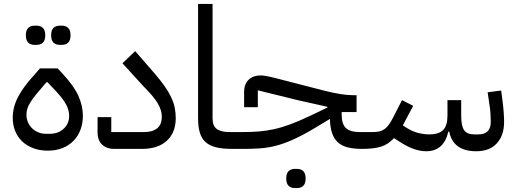

<svg xmlns="http://www.w3.org/2000/svg" viewBox="-20 -760 2638 980"><path d="M224 9Q182 9 148.5 -4Q115 -17 92 -39.5Q69 -62 57 -92.5Q45 -123 45 -159Q45 -212 71 -263Q97 -314 150 -372L184 -411H274L301 -382Q358 -321 380.5 -270Q403 -219 403 -169Q403 -131 391 -98.5Q379 -66 356 -42Q333 -18 299.5 -4.5Q266 9 224 9ZM234 -77Q277 -77 305 -103Q333 -129 333 -169Q333 -198 317 -227.5Q301 -257 268 -292L223 -340H217L176 -292Q146 -257 130.5 -230Q115 -203 115 -174Q115 -154 122.5 -136.5Q130 -119 143 -106Q156 -93 174.5 -85Q193 -77 214 -77ZM285 -531Q265 -531 253 -542.5Q241 -554 241 -580Q241 -606 253 -617.5Q265 -629 285 -629H296Q316 -629 328 -617.5Q340 -606 340 -580Q340 -554 328 -542.5Q316 -531 296 -531ZM156 -531Q136 -531 124 -542.5Q112 -554 112 -580Q112 -606 124 -617.5Q136 -629 156 -629H167Q187 -629 199 -617.5Q211 -606 211 -580Q211 -554 199 -542.5Q187 -531 167 -531Z M561 0Q525 0 501.5 -21.5Q478 -43 478 -85V-162H548V-86H713Q741 -86 759 -92.5Q777 -99 787.5 -110Q798 -121 802 -135Q806 -149 806 -164Q806 -198 784.5 -233.5Q763 -269 710 -322L605 -437L670 -499L770 -384Q800 -349 820 -320.5Q840 -292 853 -265Q866 -238 871.5 -212Q877 -186 877 -157Q877 -84 832 -42Q787 0 703 0Z M1165 0Q1117 0 1083.5 -8Q1050 -16 1029.5 -34.5Q1009 -53 1000 -83Q991 -113 991 -156V-740H1065V-156Q1065 -118 1086 -102Q1107 -86 1151 -86H1186V-20L1166 0Z M1166 -66 1186 -86H1220Q1264 -86 1301.5 -89Q1339 -92 1378 -100.5Q1417 -109 1460.5 -125Q1504 -141 1559 -167L1651 -211V-215L1503 -248L1296 -299V-213H1226V-290Q1226 -332 1249.5 -353.5Q1273 -375 1309 -375Q1320 -375 1335.5 -372.5Q1351 -370 1384 -362L1628 -299Q1683 -285 1720 -279.5Q1757 -274 1784 -274H1800V-188H1724V-176Q1724 -126 1746 -106Q1768 -86 1814 -86H1849V-20L1829 0Q1785 0 1754 -8Q1723 -16 1703.5 -34.5Q1684 -53 1674.5 -82Q1665 -111 1664 -153L1586 -106Q1524 -69 1476 -47.5Q1428 -26 1386 -15.5Q1344 -5 1304.5 -2.5Q1265 0 1220 0H1166ZM1485 200Q1465 200 1453 188.5Q1441 177 1441 151Q1441 125 1453 113.5Q1465 102 1485 102H1496Q1516 102 1528 113.5Q1540 125 1540 151Q1540 177 1528 188.5Q1516 200 1496 200Z M1829 -66 1849 -86H1884Q1903 -86 1917.5 -89.5Q1932 -93 1944 -102Q1956 -111 1966.5 -126Q1977 -141 1989 -165L2032 -249L2089 -220L2036 -120L2050 -111Q2082 -90 2112.5 -82Q2143 -74 2172 -74Q2219 -74 2241.5 -96Q2264 -118 2264 -171V-249H2334V-171Q2334 -117 2349 -95.5Q2364 -74 2401 -74H2421Q2485 -74 2485 -138Q2485 -154 2483.5 -179.5Q2482 -205 2477 -234L2469 -289L2538 -298L2545 -245Q2549 -214 2551 -186Q2553 -158 2553 -138Q2553 -69 2516 -28.5Q2479 12 2411 12Q2293 12 2273 -88H2268Q2258 -40 2229.5 -14Q2201 12 2155 12Q2095 12 2022 -35L1991 -55Q1962 -23 1925 -11.5Q1888 0 1829 0Z"/></svg>

Font: IBM Plex Sans Arabic
Style: Regular
Weight: 400
Designer: Mike Abbink, Paul van der Laan, Pieter van Rosmalen, Wael Morcos, Khajak Apelian
Foundry: Bold Monday
Version: Version 1.005